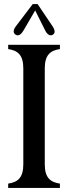

<svg xmlns="http://www.w3.org/2000/svg" viewBox="-20 -919 333 939"><path d="M20 0H273V-21C225 -28 199 -51 199 -115V-585C199 -649 225 -672 273 -679V-700H20V-679C68 -672 94 -649 94 -585V-115C94 -51 68 -28 20 -21ZM57 -749C69 -742 82 -748 95 -770L152 -868L201 -770C212 -748 226 -742 238 -749C250 -756 251 -770 236 -792L164 -899H140L58 -791C42 -770 45 -756 57 -749Z"/></svg>

Font: RL Madena
Style: Regular
Weight: 400
Designer: I Kadek Wantara Putra
Foundry: Roughlines ID
Version: Version 1.000;Glyphs 3.1.2 (3151)